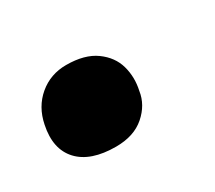

<svg xmlns="http://www.w3.org/2000/svg" viewBox="-52 -257 405 361"><g transform="rotate(-30 150.5 -76.0)"><path d="M117 14Q62 14 36.5 -13.5Q11 -41 21 -89Q28 -124 53 -145Q78 -166 112 -166Q152 -166 175.5 -149Q199 -132 206 -107Q213 -82 207 -55Q203 -27 179.5 -6.5Q156 14 117 14Z"/></g></svg>

Font: Shantell Sans Light SemiBold
Style: Italic
Weight: 600
Italic angle: -11°
Version: Version 1.011;[c5ecc13dd]